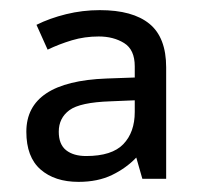

<svg xmlns="http://www.w3.org/2000/svg" viewBox="-20 -742 397 379"><path d="M177 -722Q242 -722 275 -695Q308 -668 308 -609V-389H261L249 -431Q229 -410 201 -396.5Q173 -383 135 -383Q88 -383 60 -407.5Q32 -432 32 -482Q32 -581 190 -587L246 -589V-611Q246 -644 225 -657Q204 -670 175 -670Q147 -670 122 -662.5Q97 -655 74 -644L52 -693Q78 -706 110.5 -714Q143 -722 177 -722ZM198 -542Q138 -540 117 -524.5Q96 -509 96 -482Q96 -457 110.5 -445.5Q125 -434 150 -434Q201 -434 223.5 -457.5Q246 -481 246 -521V-544Z"/></svg>

Font: Noto Sans Gunjala Gondi Semibold
Style: Regular
Weight: 600
Designer: Ek Type
Foundry: Ek Type
Version: Version 1.004; ttfautohint (v1.8.4.7-5d5b)